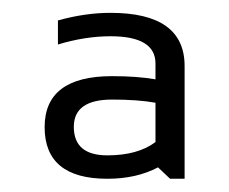

<svg xmlns="http://www.w3.org/2000/svg" viewBox="-20 -718 353 296"><path d="M48.8 -522Q48.8 -600.6 152.8 -600.6Q191.4 -600.6 219.7 -595.7V-620.1Q219.7 -662.1 150.4 -662.1Q111.3 -662.1 69.3 -649.4V-686.5Q111.3 -698.2 150.4 -698.2Q264.6 -698.2 264.6 -616.2V-442.4H242.2L223.6 -460Q190.4 -442.4 145.5 -442.4Q48.8 -442.4 48.8 -522ZM152.8 -564.5Q93.8 -564.5 93.8 -522.5Q93.8 -478.5 145.5 -478.5Q192.4 -478.5 219.7 -499V-559.6Q192.9 -564.5 152.8 -564.5Z"/></svg>

Font: Voltera
Style: Regular
Weight: 400
Designer: Bernd Montag
Version: Version 1.301